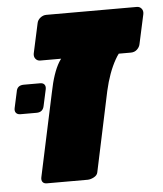

<svg xmlns="http://www.w3.org/2000/svg" viewBox="-51 -612 556 653"><g transform="rotate(-5 227.5 -285.5)"><path d="M83 0Q73 0 68.5 -6Q64 -12 66 -22L127 -307Q140 -373 161 -407.5Q182 -442 216 -442H402Q377 -442 353 -399.5Q329 -357 315 -295L257 -22Q255 -12 243.5 -6Q232 0 222 0ZM97 -418Q87 -418 81 -425.5Q75 -433 77 -444L99 -545Q101 -556 110.5 -563.5Q120 -571 131 -571H440Q450 -571 456 -563.5Q462 -556 460 -545L438 -444Q436 -434 427.5 -426Q419 -418 406 -418ZM14 -242Q4 -242 -1 -248Q-6 -254 -4 -264L8 -319Q11 -341 34 -341H90Q100 -341 104.5 -335Q109 -329 107 -319L95 -264Q91 -242 69 -242Z"/></g></svg>

Font: Rubik ExtraBold
Style: Italic
Weight: 800
Italic angle: -12°
Designer: Hubert and Fischer
Foundry: Hubert and Fischer
Version: Version 2.300;gftools[0.9.30]